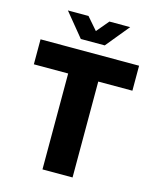

<svg xmlns="http://www.w3.org/2000/svg" viewBox="-128 -967 859 1054"><g transform="rotate(15 301.5 -439.5)"><path d="M216 0V-545H21V-687H581V-545H387V0ZM125 -879H242L328 -780L277 -779L361 -879H479L370 -746H234Z"/></g></svg>

Font: Archivo SemiCondensed ExtraBold
Style: Regular
Weight: 800
Width: 4
Designer: Hector Gatti
Foundry: Omnibus-Type
Version: Version 2.001